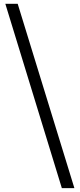

<svg xmlns="http://www.w3.org/2000/svg" viewBox="-20 -805 416 1002"><path d="M368.2 176.8H302.7L7.8 -785.2H72.3Z"/></svg>

Font: GenYoMin TW TTF SemiBold
Style: Regular
Weight: 600
Version: Version 1.300